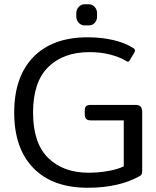

<svg xmlns="http://www.w3.org/2000/svg" viewBox="-20 -871 738 906"><path d="M340 -793V-809Q340 -826 351.5 -838.5Q363 -851 380 -851H398Q415 -851 426.5 -838.5Q438 -826 438 -809V-793Q438 -775 427 -763Q416 -751 398 -751H380Q363 -751 351.5 -763.5Q340 -776 340 -793ZM47 -340Q47 -509 137.5 -602Q228 -695 394 -695Q458 -695 514.5 -682Q571 -669 609 -644Q617 -639 617 -633Q617 -629 614 -623L593 -588Q589 -580 584 -580Q579 -580 574 -584Q544 -602 500 -613.5Q456 -625 402 -625Q279 -625 207.5 -554.5Q136 -484 136 -340Q136 -196 207 -126Q278 -56 398 -56Q445 -56 490 -64Q535 -72 564 -86V-303H409Q393 -303 386.5 -310Q380 -317 380 -332V-349Q380 -364 386.5 -370Q393 -376 409 -376H619Q636 -376 643.5 -368Q651 -360 651 -343V-69Q651 -56 649 -50Q647 -44 639 -40Q541 15 394 15Q228 15 137.5 -78Q47 -171 47 -340Z"/></svg>

Font: Mitr Light
Style: Regular
Weight: 300
Designer: Thanarat Vachiruckul
Foundry: Cadson Demak
Version: Version 1.002